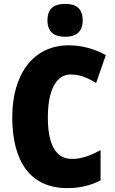

<svg xmlns="http://www.w3.org/2000/svg" viewBox="-20 -957 590 987"><path d="M315 -937C256 -937 224 -912 224 -852C224 -793 258 -768 315 -768C371 -768 405 -793 405 -852C405 -912 373 -937 315 -937ZM343 -574C391 -574 432 -557 474 -530L524 -674C462 -708 397 -724 333 -724C150 -724 43 -574 43 -355C43 -125 137 10 326 10C390 10 446 -3 497 -30V-185C449 -160 403 -140 351 -140C267 -140 226 -212 226 -354C226 -491 268 -574 343 -574Z"/></svg>

Font: Noto Sans Sinhala Condensed Black
Style: Regular
Weight: 900
Width: 3
Designer: Jelle Bosma - Monotype Design Team
Foundry: Monotype Imaging Inc.
Version: Version 2.006